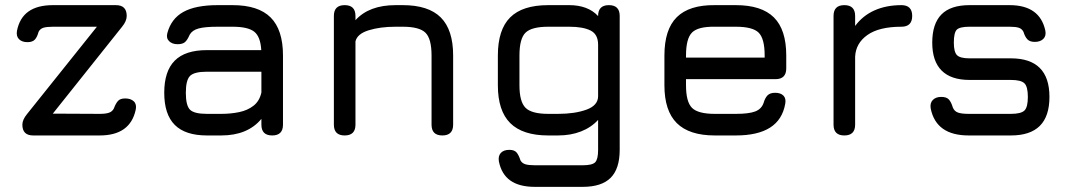

<svg xmlns="http://www.w3.org/2000/svg" viewBox="-20 -527 4177 747"><path d="M109 0Q67 0 67 -42Q67 -61 85 -83L373 -443L375 -423H186Q161.5 -423 148.8 -419Q136 -415 130 -403Q125 -383.5 115.8 -373.2Q106.5 -363 87 -363Q65.5 -363 54 -374.5Q42.5 -386 46 -407Q56 -457.5 90.8 -482.2Q125.5 -507 186 -507H431Q473 -507 473 -465Q473 -445 455 -423L172 -68L161 -85L368 -84Q391.5 -84 404.2 -88.5Q417 -93 423 -105Q430 -124 438.8 -134Q447.5 -144 467 -144Q489 -144 500.8 -132.5Q512.5 -121 508 -100Q486.5 0 368 0Z M785 0Q701 0 660 -41Q619 -82 619 -166Q619 -250 659.8 -291Q700.5 -332 785 -332H996.5Q993.5 -384.5 969 -403.8Q944.5 -423 885 -423H827Q777 -423 752.5 -416.2Q728 -409.5 718 -392Q709 -371 699.5 -363Q690 -355 671 -355Q650 -355 638 -366.8Q626 -378.5 631 -398Q646 -454.5 693.8 -480.8Q741.5 -507 827 -507H885Q985 -507 1033 -459Q1081 -411 1081 -311V-42Q1081 0 1039 0Q997 0 997 -42V-64.5Q943.5 0 841 0ZM785 -84H841Q878 -84 910.5 -90.8Q943 -97.5 966.2 -115.5Q989.5 -133.5 997 -167V-248H785Q735.5 -248 719.2 -231.5Q703 -215 703 -166Q703 -116.5 719.2 -100.2Q735.5 -84 785 -84Z M1321 0Q1279 0 1279 -42V-465Q1279 -507 1321 -507Q1363 -507 1363 -465V-448.5Q1416 -507 1519 -507H1547Q1647 -507 1695 -459Q1743 -411 1743 -311V-42Q1743 0 1701 0Q1659 0 1659 -42V-311Q1659 -376.5 1635.2 -399.8Q1611.5 -423 1547 -423H1519Q1459 -423 1414.5 -409.2Q1370 -395.5 1363 -366V-42Q1363 0 1321 0Z M2061 200Q2000.5 200 1965.8 175.5Q1931 151 1921 101Q1917.5 80 1928.5 68Q1939.5 56 1962 56Q1981 56 1989.8 66.2Q1998.5 76.5 2005 97Q2011 108 2023.8 112Q2036.5 116 2061 116H2247Q2284.5 116 2295.8 104.2Q2307 92.5 2307 56V-60.5Q2280 -31 2240.2 -15.5Q2200.5 0 2151 0H2113Q2013.5 0 1965.2 -48Q1917 -96 1917 -195V-311Q1917 -411.5 1964.8 -459.2Q2012.5 -507 2113 -507H2195Q2230.5 -507 2258.8 -496.5Q2287 -486 2307 -464.5V-465Q2307 -507 2349 -507Q2391 -507 2391 -465V56Q2391 129.5 2355.8 164.8Q2320.5 200 2247 200ZM2113 -84H2151Q2217 -84 2262 -100.5Q2307 -117 2307 -153V-353Q2307 -393.5 2277.8 -408.2Q2248.5 -423 2195 -423H2113Q2048.5 -423 2024.8 -400Q2001 -377 2001 -311V-195Q2001 -131.5 2024.5 -107.8Q2048 -84 2113 -84Z M2649 -219V-195Q2649 -130.5 2672.5 -107.2Q2696 -84 2761 -84H2843Q2894 -84 2918.5 -93.5Q2943 -103 2951 -127Q2956.5 -146 2966.2 -156Q2976 -166 2996 -166Q3017 -166 3028 -155Q3039 -144 3035 -123Q3024 -61 2976 -30.5Q2928 0 2843 0H2761Q2661.5 0 2613.2 -48Q2565 -96 2565 -195V-311Q2565 -412.5 2613.2 -460.2Q2661.5 -508 2761 -507H2843Q2943 -507 2991 -459.2Q3039 -411.5 3039 -311V-261Q3039 -219 2997 -219ZM2761 -423Q2696 -424 2672.5 -400.5Q2649 -377 2649 -311V-303H2955V-311Q2955 -376.5 2931.8 -399.8Q2908.5 -423 2843 -423Z M3265 0Q3223 0 3223 -42V-465Q3223 -507 3265 -507Q3307 -507 3307 -465V-426Q3336.5 -466 3382.2 -486.5Q3428 -507 3487 -507Q3529 -507 3529 -465Q3529 -423 3487 -423Q3400.5 -423 3355 -391Q3309.5 -359 3307 -306.5V-42Q3307 0 3265 0Z M3749 0Q3685.5 0 3648.5 -26.2Q3611.5 -52.5 3601 -105Q3597.5 -126 3609.2 -138Q3621 -150 3642 -150Q3662.5 -150 3671.8 -139.8Q3681 -129.5 3687 -109Q3693 -94 3707.2 -89Q3721.5 -84 3749 -84H3913Q3952 -84 3965.5 -96.8Q3979 -109.5 3979 -150Q3979 -190 3965.5 -203Q3952 -216 3913 -216H3752Q3680 -216 3643.5 -252.5Q3607 -289 3607 -361Q3607 -434.5 3642.8 -470.8Q3678.5 -507 3752 -507H3908Q4025.5 -507 4047 -408Q4051 -387 4039 -375.5Q4027 -364 4006 -364Q3986.5 -364 3977 -374.2Q3967.5 -384.5 3962 -403Q3956 -415 3943.8 -419Q3931.5 -423 3908 -423H3752Q3714 -423 3702.5 -411.5Q3691 -400 3691 -361Q3691 -325 3703.2 -312.5Q3715.5 -300 3752 -300H3913Q3988 -300 4025.5 -262.5Q4063 -225 4063 -150Q4063 -74.5 4025.5 -37.2Q3988 0 3913 0Z"/></svg>

Font: Jura Light
Style: Bold
Weight: 700
Version: Version 5.104